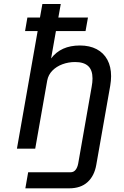

<svg xmlns="http://www.w3.org/2000/svg" viewBox="-20 -768 640 992"><path d="M125.5 122H344.5Q360.5 122 370.2 110Q380 98 384 77L453.5 -319Q458 -343 458 -362.5Q458 -406 435.5 -426.8Q413 -447.5 368 -447.5Q333.5 -447.5 302.5 -436Q271.5 -424.5 250.5 -403Q229.5 -381.5 224 -352L162 0H67.5L174.5 -607.5H109.5L121.5 -677.5H186.5L199 -747.5H294L281.5 -677.5H434.5L422 -607.5H269L244 -466Q294.5 -533 393 -533Q443 -533 479.2 -514Q515.5 -495 534.8 -459.2Q554 -423.5 554 -374.5Q554 -351.5 549.5 -325L477.5 83.5Q467.5 141 432.2 173Q397 205 337.5 205H111Z"/></svg>

Font: JuliaMono MediumItalic
Style: Regular
Weight: 500
Italic angle: -9°
Monospace: yes
Designer: cormullion
Foundry: corm
Version: Version 0.049; ttfautohint (v1.8.4)